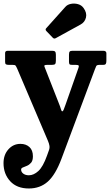

<svg xmlns="http://www.w3.org/2000/svg" viewBox="-25 -810 629 1091"><path d="M-5 117Q-5 69.5 22.8 38.5Q50.5 7.5 91 7.5Q122.5 7.5 142.2 25.5Q162 43.5 162 78Q162 102.5 151.8 114.5Q141.5 126.5 128.5 132Q115.5 137.5 105.2 141.5Q95 145.5 95 153.5Q95 167.5 107.5 176.8Q120 186 139 186Q166.5 186 193 161.8Q219.5 137.5 242 74.5L251.5 48Q258 32.5 256 19Q254 5.5 247.5 -9.5L72.5 -420.5Q66.5 -433.5 63.2 -437.5Q60 -441.5 45 -441.5H24Q13 -441.5 8.5 -444.8Q4 -448 4 -458.5V-509Q4 -521.5 20 -521.5H271.5Q283.5 -521.5 288 -516.8Q292.5 -512 292.5 -499V-466.5Q292.5 -451.5 288.5 -446.5Q284.5 -441.5 271 -441.5H245.5Q231.5 -441.5 228.2 -438.8Q225 -436 229.5 -426.5L309 -224Q317 -204.5 320.8 -191Q324.5 -177.5 328.5 -177.5Q333.5 -177.5 337.2 -187.8Q341 -198 347.5 -215.5L421 -424.5Q424.5 -434.5 421.5 -438Q418.5 -441.5 403 -441.5H383.5Q372.5 -441.5 369.8 -445.5Q367 -449.5 367 -459.5V-499Q367 -512 371 -516.8Q375 -521.5 387.5 -521.5H561.5Q579.5 -521.5 579.5 -507V-464Q579.5 -453 576.2 -447.2Q573 -441.5 561.5 -441.5H542Q525 -441.5 521.8 -434.5Q518.5 -427.5 514 -415.5L324 93Q290.5 182.5 246.8 221.8Q203 261 139 261Q71 261 33 219.8Q-5 178.5 -5 117ZM275 -595.5 238.5 -633.5Q230 -642.5 238.5 -650.5L346 -770.5Q357.5 -784 377.8 -788Q398 -792 418 -786.5Q438 -781 449.5 -765Q470 -737 463.5 -710.5Q457 -684 433.5 -671L292.5 -593.5Q282.5 -587.5 275 -595.5Z"/></svg>

Font: Besley* Narrow
Style: Bold
Weight: 700
Width: 4
Designer: Owen Earl
Foundry: indestructible type*
Version: Version 3.000; ttfautohint (v1.8.3)